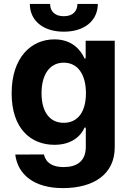

<svg xmlns="http://www.w3.org/2000/svg" viewBox="-20 -756 673 992"><path d="M304.7 215.9C463.1 215.9 572.8 144.9 572.8 5.3V-545.5H422.6V-453.8H416.9C396.7 -498.2 352.3 -552.6 261 -552.6C141.3 -552.6 40.1 -459.5 40.1 -273.8C40.1 -92.3 138.5 -7.8 261.4 -7.8C348.4 -7.8 397 -51.5 416.9 -96.6H423.3V3.2C423.3 78.1 375.7 107.2 308.6 107.2C254.6 107.2 218 88.1 206.7 41.9L58.9 42.6C71.7 146 156.2 215.9 304.7 215.9ZM134.2 -735.8C134.2 -649.9 202.1 -592.3 309.7 -592.3C417.3 -592.3 485.1 -649.9 485.4 -735.8H380C380 -702.4 360.1 -672.2 309.7 -672.2C257.8 -672.2 238.6 -703.1 239 -735.8ZM194.6 -274.5C194.6 -367.2 234.4 -432.2 309.3 -432.2C382.8 -432.2 424 -370 424 -274.5C424 -178.3 382.1 -121.4 309.3 -121.4C235.1 -121.4 194.6 -180.4 194.6 -274.5Z"/></svg>

Font: Magic Ui Pro
Style: Bold
Weight: 700
Designer: Stefan Endress, Andreas Faust
Version: Version 1.000;FEAKit 1.0